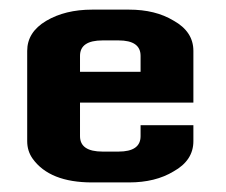

<svg xmlns="http://www.w3.org/2000/svg" viewBox="-20 -381 471 401"><path d="M194.3 -296.6Q147.1 -296.6 147.1 -264.4V-231H273.6V-264.4Q273.6 -296.6 227.6 -296.6ZM227.6 -64.4Q273.6 -64.4 273.6 -96.6V-119.5H383.9V-86.2Q383.9 -46 342.5 -23Q304.6 0 249.4 0H172.4Q83.9 0 48.3 -49.4Q36.8 -65.5 36.8 -86.2V-274.7Q36.8 -313.8 76.4 -337.4Q116.1 -360.9 172.4 -360.9H249.4Q304.6 -360.9 342.5 -337.9Q383.9 -314.9 383.9 -274.7V-166.7H147.1V-96.6Q147.1 -64.4 194.3 -64.4Z"/></svg>

Font: Dhurjati
Style: Regular
Weight: 400
Designer: Purushoth Kumar Guthula
Foundry: Andhrapradesh Society for Knowledge Networks
Version: Version 1.0.5; ttfautohint (v1.2.25-373a) -l 7 -r 28 -G 50 -